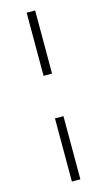

<svg xmlns="http://www.w3.org/2000/svg" viewBox="-141 -788 572 1028"><g transform="rotate(-15 145.5 -274.0)"><path d="M122 -742V-392H169V-742ZM122 -156V194H169V-156Z"/></g></svg>

Font: Montserrat Custom ExtraLight
Style: Regular
Weight: 300
Designer: Julieta Ulanovsky
Foundry: Julieta Ulanovsky
Version: Version 7.200